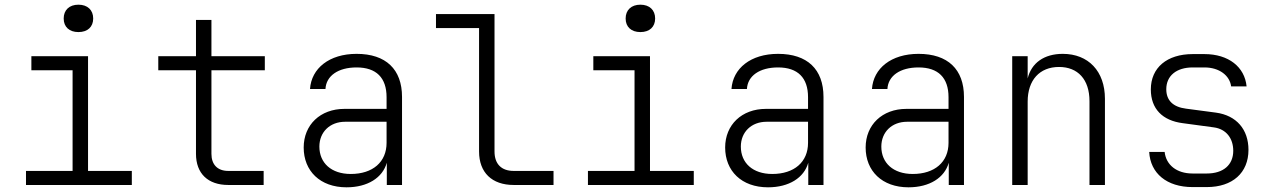

<svg xmlns="http://www.w3.org/2000/svg" viewBox="-20 -790 5440 820"><path d="M315 -653C354 -653 378 -675 378 -711C378 -747 354 -770 315 -770C276 -770 252 -747 252 -711C252 -675 276 -653 315 -653ZM91 0H543V-60H356V-550H114V-490H290V-60H91Z M955 0H1106V-60H955C909 -60 883 -87 883 -133V-490H1111V-550H883V-705H817V-550H656V-490H817V-133C817 -49 868 0 955 0Z M1460 10C1550 10 1614 -31 1632 -95V0H1697V-376C1697 -494 1628 -560 1503 -560C1386 -560 1310 -498 1304 -410H1370C1373 -466 1424 -502 1503 -502C1587 -502 1631 -458 1631 -375V-325H1451C1348 -325 1277 -257 1277 -160C1277 -60 1347 10 1460 10ZM1478 -47C1395 -47 1344 -94 1344 -164C1344 -226 1389 -270 1454 -270H1631V-180C1631 -98 1572 -47 1478 -47Z M2174 0H2344V-60H2174C2121 -60 2092 -90 2092 -143V-730H1842V-670H2026V-143C2026 -53 2081 0 2174 0Z M2715 -653C2754 -653 2778 -675 2778 -711C2778 -747 2754 -770 2715 -770C2676 -770 2652 -747 2652 -711C2652 -675 2676 -653 2715 -653ZM2491 0H2943V-60H2756V-550H2514V-490H2690V-60H2491Z M3260 10C3350 10 3414 -31 3432 -95V0H3497V-376C3497 -494 3428 -560 3303 -560C3186 -560 3110 -498 3104 -410H3170C3173 -466 3224 -502 3303 -502C3387 -502 3431 -458 3431 -375V-325H3251C3148 -325 3077 -257 3077 -160C3077 -60 3147 10 3260 10ZM3278 -47C3195 -47 3144 -94 3144 -164C3144 -226 3189 -270 3254 -270H3431V-180C3431 -98 3372 -47 3278 -47Z M3860 10C3950 10 4014 -31 4032 -95V0H4097V-376C4097 -494 4028 -560 3903 -560C3786 -560 3710 -498 3704 -410H3770C3773 -466 3824 -502 3903 -502C3987 -502 4031 -458 4031 -375V-325H3851C3748 -325 3677 -257 3677 -160C3677 -60 3747 10 3860 10ZM3878 -47C3795 -47 3744 -94 3744 -164C3744 -226 3789 -270 3854 -270H4031V-180C4031 -98 3972 -47 3878 -47Z M4303 0H4369V-356C4369 -448 4420 -504 4503 -504C4583 -504 4633 -451 4633 -358V0H4699V-368C4699 -486 4628 -560 4519 -560C4439 -560 4385 -521 4369 -455V-550H4303Z M5073 9H5134C5244 9 5312 -52 5312 -150C5312 -237 5261 -297 5173 -309L5045 -326C4990 -333 4961 -361 4961 -409C4961 -466 5004 -502 5074 -502H5124C5188 -502 5232 -467 5238 -421H5304C5296 -504 5227 -559 5124 -559H5074C4964 -559 4895 -501 4895 -408C4895 -325 4945 -275 5031 -264L5164 -246C5217 -239 5247 -199 5247 -146C5247 -86 5205 -49 5134 -49H5073C5005 -49 4960 -86 4954 -141H4888C4893 -50 4963 9 5073 9Z"/></svg>

Font: JetBrains Mono ExtraLight
Style: Regular
Weight: 240
Monospace: yes
Designer: Philipp Nurullin, Konstantin Bulenkov
Foundry: JetBrains
Version: Version 2.305